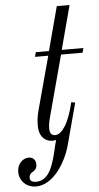

<svg xmlns="http://www.w3.org/2000/svg" viewBox="-132 -723 518 1002"><g transform="rotate(-5 126.5 -222.0)"><path d="M75.2 -456.1H144L205.1 -686H272L210.9 -456.1H324.2L317.9 -432.1H205.1L118.2 -107.9Q109.9 -77.6 109.9 -53.2Q109.9 -16.1 138.2 -16.1Q165 -16.1 191.2 -57.1Q217.3 -98.1 236.8 -180.2L256.8 -175.8L199.2 40Q189 78.1 170.9 114Q152.8 149.9 129.4 178.7Q106 207.5 76.2 224.9Q46.4 242.2 16.1 242.2Q-21 242.2 -45.9 218.3Q-70.8 194.3 -70.8 159.2Q-70.8 128.9 -52.7 108.9Q-34.7 88.9 -9.8 88.9Q7.3 88.9 17.1 99.4Q26.9 109.9 26.9 127.9Q26.9 139.6 22.7 147.5Q18.6 155.3 12.5 159.4Q6.3 163.6 0.2 167.5Q-5.9 171.4 -10 177.7Q-14.2 184.1 -14.2 193.8Q-14.2 217.8 18.1 217.8Q56.2 217.8 81.5 184.3Q106.9 150.9 126 68.8Q131.8 41.5 139.2 15.1L140.1 9.8Q127.9 12.2 124 12.2Q91.3 12.2 71.5 -10.3Q51.8 -32.7 51.8 -74.2Q51.8 -112.3 63 -153.8L138.2 -432.1H68.8Z"/></g></svg>

Font: Flanker Steampunk
Style: Italic
Weight: 400
Italic angle: -12°
Designer: Alexey Kryukov, Leonardo Di Lena
Foundry: Alexey Kryukov, Leonardo Di Lena
Version: 1.210